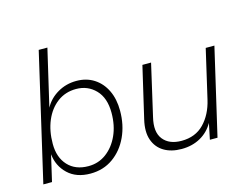

<svg xmlns="http://www.w3.org/2000/svg" viewBox="-100 -894 1378 1069"><g transform="rotate(-15 589.0 -360.0)"><path d="M355 -509Q413 -509 456.5 -481Q500 -453 524 -403Q548 -353 548 -286Q548 -204 517 -137Q486 -70 430 -30Q374 10 299 10Q218 10 169.5 -36Q121 -82 114 -151L79 0H29L198 -730H248L172 -404Q198 -452 247 -480.5Q296 -509 355 -509ZM299 -33Q357 -33 402 -66.5Q447 -100 473 -157Q499 -214 499 -287Q499 -373 454 -419.5Q409 -466 342 -466Q280 -466 234 -431.5Q188 -397 163 -338Q138 -279 138 -204Q138 -126 181 -79.5Q224 -33 299 -33Z M825 9Q765 9 723.5 -16Q682 -41 665.5 -88.5Q649 -136 665 -204L734 -500H784L716 -204Q696 -122 730.5 -78.5Q765 -35 836 -35Q916 -35 965.5 -86Q1015 -137 1034 -219L1099 -500H1149L1033 0H989L1008 -92Q981 -44 933.5 -17.5Q886 9 825 9Z"/></g></svg>

Font: Work Sans Light
Style: Italic
Weight: 300
Italic angle: -13°
Designer: Wei Huang
Foundry: Wei Huang
Version: Version 2.010; ttfautohint (v1.8.3)